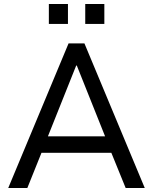

<svg xmlns="http://www.w3.org/2000/svg" viewBox="-20 -935 760 955"><path d="M21 0 321 -719H400L700 0H605L522 -204L565 -175H155L198 -204L116 0ZM359 -609 210 -236 186 -257H534L511 -236L362 -609ZM404 -816V-915H499V-816ZM223 -816V-915H318V-816Z"/></svg>

Font: Nunitoga
Style: Medium
Weight: 500
Designer: Vernon Adams
Foundry: Vernon Adams
Version: Version 1.0